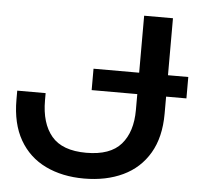

<svg xmlns="http://www.w3.org/2000/svg" viewBox="-53 -806 924 876"><g transform="rotate(5 408.5 -368.0)"><path d="M363 -489H797V-391H363ZM25 -359H155V-326Q155 -221 204 -162.5Q253 -104 363 -104Q473 -104 522.5 -161Q572 -218 572 -318V-750H704V-313Q704 -205 661 -132Q618 -59 541 -22.5Q464 14 363 14Q263 14 186.5 -23Q110 -60 67.5 -134Q25 -208 25 -318Z"/></g></svg>

Font: Bounded
Style: Regular
Weight: 400
Designer: Vlad Churkin
Version: Version 1.0